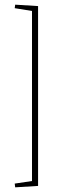

<svg xmlns="http://www.w3.org/2000/svg" viewBox="-20 -695 253 822"><path d="M43 91 117 80V-648L43 -660L45 -675L143 -669V101L45 107Z"/></svg>

Font: Grenze Thin
Style: Regular
Weight: 250
Designer: Renata Polastri
Foundry: Omnibus-Type
Version: Version 1.002; ttfautohint (v1.8)